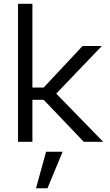

<svg xmlns="http://www.w3.org/2000/svg" viewBox="-20 -740 575 1002"><path d="M74.1 0V-720H149.1V-283.2H208L410.9 -500H511.4L273.5 -251.5L518.4 0H417.2L208 -219.1H149.1V0ZM167.9 242.4 220.6 51.8H306.8L227.9 242.4Z"/></svg>

Font: Envelope Sans Variable
Style: Regular
Weight: 500
Designer: Andreas Rasmussen / Norman Anderson
Foundry: mail.de GmbH
Version: Version 1.150